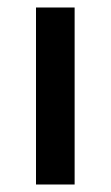

<svg xmlns="http://www.w3.org/2000/svg" viewBox="-20 -492 296 512"><path d="M76 0V-472H179V0Z"/></svg>

Font: Mukta Medium
Style: Regular
Weight: 500
Designer: Girish Dalvi and Yashodeep Gholap
Foundry: Ek Type
Version: Version 2.538;PS 1.002;hotconv 16.6.51;makeotf.lib2.5.65220;